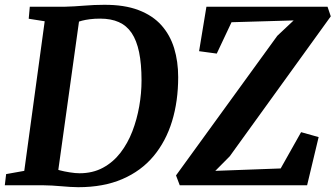

<svg xmlns="http://www.w3.org/2000/svg" viewBox="-28 -771 1396 799"><path d="M96 -743H241.5Q280.5 -744 322.2 -747.5Q364 -751 405 -751Q489.5 -751.5 548.5 -729Q607.5 -706.5 643.8 -665.8Q680 -625 696.8 -570Q713.5 -515 713.5 -450Q713.5 -350 688 -266.5Q662.5 -183 611 -121.2Q559.5 -59.5 481.2 -25.8Q403 8 297.5 8Q282 8 264 6.8Q246 5.5 226.8 4Q207.5 2.5 188.5 1.2Q169.5 0 152 0H-8L-2.5 -46.5L73 -60L158 -682.5L91.5 -693ZM209.5 -27 198 -71Q201 -67.5 219.8 -62.5Q238.5 -57.5 262 -53.8Q285.5 -50 303 -50Q358 -50 400.5 -73Q443 -96 473.2 -135.2Q503.5 -174.5 522.8 -224.5Q542 -274.5 551.5 -329Q561 -383.5 561 -436Q561 -505 550.8 -554Q540.5 -603 519.8 -633.8Q499 -664.5 466.5 -679Q434 -693.5 389 -693.5Q365 -693.5 346 -691Q327 -688.5 313.5 -685Q300 -681.5 292 -677.5L304.5 -708ZM720 0 704.5 -41 1126 -622 1194 -686 935.5 -678.5 874 -548 800.5 -558 831 -743H1335L1348.5 -703L928 -120.5L868 -60L1140 -70L1225 -221L1298 -200.5L1250 0Z"/></svg>

Font: Merriweather Light 18pt
Style: Bold Italic
Weight: 700
Italic angle: -7.8°
Version: Version 2.101